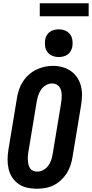

<svg xmlns="http://www.w3.org/2000/svg" viewBox="-20 -1150 564 1178"><path d="M205 8Q175 8 146 1.5Q117 -5 93.5 -21.5Q70 -38 54.5 -62Q39 -86 32.5 -114.5Q26 -143 26.5 -173.5Q27 -204 32 -234L84 -548Q88 -574 96.5 -599.5Q105 -625 120 -648.5Q135 -672 156 -691Q177 -710 201.5 -722Q226 -734 252 -740Q278 -746 305 -746Q335 -746 363.5 -738Q392 -730 415.5 -713.5Q439 -697 454.5 -673Q470 -649 477 -620.5Q484 -592 483 -561.5Q482 -531 477 -501L425 -187Q421 -161 412.5 -135.5Q404 -110 389.5 -87Q375 -64 354 -44.5Q333 -25 308.5 -13Q284 -1 257.5 3.5Q231 8 205 8ZM208 -97Q227 -97 245 -106.5Q263 -116 275 -132Q287 -148 293.5 -166.5Q300 -185 303 -204L355 -518Q357 -531 358 -544.5Q359 -558 358.5 -571Q358 -584 354.5 -596Q351 -608 343.5 -618Q336 -628 324.5 -633Q313 -638 299 -638Q281 -638 263 -628Q245 -618 233.5 -602Q222 -586 215.5 -567.5Q209 -549 206 -531L154 -217Q152 -204 151 -190.5Q150 -177 151 -164.5Q152 -152 155 -139.5Q158 -127 165 -117Q172 -107 183.5 -102Q195 -97 208 -97ZM340 -800Q320 -800 301.5 -807.5Q283 -815 271.5 -830Q260 -845 257 -865Q254 -885 257 -906Q259 -920 266.5 -933Q274 -946 286 -954.5Q298 -963 312 -966.5Q326 -970 340 -970Q361 -970 379.5 -962.5Q398 -955 409.5 -940Q421 -925 424 -905Q427 -885 424 -864Q421 -850 414 -837Q407 -824 395 -815.5Q383 -807 368.5 -803.5Q354 -800 340 -800ZM224 -1050V-1130H524V-1050Z"/></svg>

Font: Iosevka Curly XBdObl
Style: Regular
Weight: 800
Italic angle: -9°
Monospace: yes
Designer: Belleve Invis
Foundry: Belleve Invis
Version: Version 11.1.0; ttfautohint (v1.8.3)